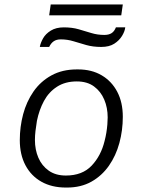

<svg xmlns="http://www.w3.org/2000/svg" viewBox="-20 -833 640 863"><path d="M276 10Q213 10 166.5 -16Q120 -42 94.5 -90Q69 -138 69 -203Q69 -263 84 -319.5Q99 -376 130.5 -421.5Q162 -467 211 -494Q260 -521 325 -521H331Q392 -521 437 -494.5Q482 -468 507 -420.5Q532 -373 532 -308Q532 -247 516.5 -190Q501 -133 469.5 -88Q438 -43 391 -16.5Q344 10 281 10ZM276 -44Q350 -44 392 -88.5Q434 -133 450 -199Q455 -218 458 -236.5Q461 -255 462.5 -273Q464 -291 464 -305Q464 -349 448.5 -385.5Q433 -422 402.5 -444.5Q372 -467 325 -467Q273 -467 236 -443Q199 -419 177.5 -379Q156 -339 146 -290Q142 -266 139.5 -244.5Q137 -223 137 -204Q137 -160 152.5 -124Q168 -88 199 -66Q230 -44 276 -44ZM201 -764 208 -813H532L525 -764ZM159 -622Q162 -640 173.5 -660.5Q185 -681 208.5 -695.5Q232 -710 267 -710Q304 -710 333.5 -701.5Q363 -693 390.5 -684.5Q418 -676 449 -676Q469 -676 481.5 -684Q494 -692 501 -710H543Q541 -692 528.5 -671.5Q516 -651 493.5 -636.5Q471 -622 435 -622Q398 -622 368 -630.5Q338 -639 310.5 -647.5Q283 -656 253 -656Q234 -656 221.5 -647.5Q209 -639 201 -622Z"/></svg>

Font: Chivo Mono Medium ExtraLight
Style: Italic
Weight: 250
Italic angle: -8.05°
Monospace: yes
Version: Version 1.008